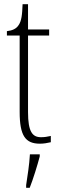

<svg xmlns="http://www.w3.org/2000/svg" viewBox="-20 -677 282 918"><path d="M171 10C188 10 207 7 223 3V-27C205 -23 193 -21 176 -21C135 -21 114 -47 114 -141V-507H215V-536H114V-657H88C86 -609 84 -576 67 -554C57 -540 40 -531 13 -528V-507H74V-142C74 -27 102 10 171 10ZM105 208V221H122C138 181 159 113 170 71V61H123C120 113 112 160 105 208Z"/></svg>

Font: Noto Serif Georgian ExtraCondensed ExtraLight
Style: Regular
Weight: 200
Width: 2
Designer: Monotype Design Team, Akaki Razmadze
Foundry: Google LLC
Version: Version 2.003